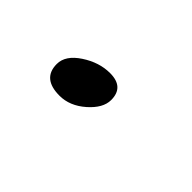

<svg xmlns="http://www.w3.org/2000/svg" viewBox="-22 -284 252 252"><g transform="rotate(45 104.5 -158.0)"><path d="M38 -151Q38 -167 57 -179.5Q76 -192 96 -192Q122 -192 122 -168Q122 -153 105.5 -138.5Q89 -124 70 -124Q38 -124 38 -151Z"/></g></svg>

Font: DancingScriptRegular
Style: Regular
Weight: 400
Designer: Pablo Impallari
Foundry: Pablo Impallari. www.impallari.com
Version: Version 1.002